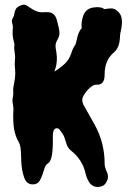

<svg xmlns="http://www.w3.org/2000/svg" viewBox="-20 -762 532 800"><path d="M39.1 -559.6 40 -578.1Q40 -581.1 36.6 -593.3Q33.2 -605.5 32.7 -616.2Q32.2 -627 32.7 -634.3Q33.2 -641.6 33.7 -647.9Q34.2 -654.3 30.8 -665.5Q27.3 -676.8 33.2 -686.5Q39.1 -696.3 40 -705.6Q41 -714.8 45.9 -724.1Q50.8 -733.4 65.9 -739.3Q81.1 -745.1 89.4 -740.2Q97.7 -735.4 107.4 -728.5Q134.8 -709 160.6 -710.9Q186.5 -712.9 196.3 -707.5Q206.1 -702.1 210.9 -693.4Q215.8 -684.6 217.8 -674.8Q219.7 -665 222.7 -655.3Q225.6 -645.5 227.5 -629.9Q229.5 -614.3 220.2 -598.1Q210.9 -582 211.4 -570.3Q211.9 -558.6 214.8 -544.9Q220.7 -507.8 210.9 -476.6Q209 -472.7 208.5 -469.2Q208 -465.8 206.1 -462.9Q248 -491.2 257.8 -504.9Q269.5 -518.6 276.4 -538.6Q283.2 -558.6 286.1 -563.5Q289.1 -568.4 291 -571.3Q295.9 -576.2 298.8 -591.8Q306.6 -632.8 320.3 -643.6Q317.4 -672.9 328.1 -699.7Q338.9 -726.6 370.1 -731Q401.4 -735.4 415 -723.6Q439.5 -728.5 451.2 -726.1Q462.9 -723.6 474.6 -710.9Q496.1 -689.5 483.4 -632.8Q480.5 -622.1 480 -609.9Q479.5 -597.7 477.5 -585.9Q472.7 -558.6 453.1 -542Q416 -510.7 416 -452.1Q416 -426.8 406.7 -417.5Q397.5 -408.2 385.7 -409.2Q374 -410.2 363.8 -403.3Q353.5 -396.5 344.7 -386.7Q323.2 -361.3 322.8 -347.7Q322.3 -334 331.1 -319.3Q339.8 -304.7 351.6 -283.2L374 -243.2Q416 -168 416 -80.1Q416 -65.4 425.3 -45.4Q434.6 -25.4 425.3 -6.8Q416 11.7 402.3 14.6Q351.6 29.3 335 -44.9Q322.3 -97.7 274.4 -135.7Q261.7 -146.5 256.8 -163.1L249 -187.5Q246.1 -197.3 240.7 -204.6Q235.4 -211.9 229.5 -220.2Q223.6 -228.5 214.8 -227.5Q201.2 -225.6 200.2 -198.2V-171.9Q200.2 -92.8 179.7 -81.1Q170.9 -76.2 166 -62.5L157.2 -35.2Q152.3 -20.5 145 -8.3Q137.7 3.9 122.1 5.9Q91.8 9.8 80.6 -22.5Q69.3 -54.7 68.4 -95.7Q67.4 -136.7 65.4 -147.5Q63.5 -158.2 60.1 -165.5Q56.6 -172.9 53.2 -179.2Q49.8 -185.5 45.9 -196.3Q37.1 -221.7 35.6 -254.4Q34.2 -287.1 35.6 -297.9Q37.1 -308.6 34.2 -325.2Q30.3 -341.8 33.2 -355Q36.1 -368.2 35.2 -379.4Q34.2 -390.6 36.1 -400.4Q38.1 -410.2 40 -421.9Q44.9 -448.2 43 -470.2Q41 -492.2 41.5 -501Q42 -509.8 42.5 -515.6Q43 -521.5 43 -527.3Z"/></svg>

Font: Creepster Caps
Style: Regular
Weight: 400
Designer: Font Diner, Inc
Foundry: Font Diner, Inc
Version: Version 1.000